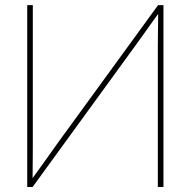

<svg xmlns="http://www.w3.org/2000/svg" viewBox="-20 -748 763 768"><path d="M633.8 0H611.3V-551.3Q611.3 -576.7 611.6 -602.1Q611.8 -627.4 612.3 -652.8Q612.8 -678.2 612.8 -703.6H620.6Q602.1 -678.2 584 -652.8Q565.9 -627.4 547.9 -602.1Q529.8 -576.7 511.2 -551.3L110.4 0H88.9V-727.5H111.3V-175.3Q111.3 -149.9 111.1 -124.5Q110.8 -99.1 110.6 -74Q110.4 -48.8 110.4 -23.4H101.6Q120.1 -48.8 138.2 -74Q156.2 -99.1 174.3 -124.5Q192.4 -149.9 210.4 -175.3L612.3 -727.5H633.8Z"/></svg>

Font: Inter 28pt Thin
Style: Regular
Weight: 250
Designer: Rasmus Andersson
Foundry: rsms
Version: Version 4.001;git-66647c0bb